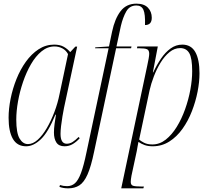

<svg xmlns="http://www.w3.org/2000/svg" viewBox="-20 -790 1138 1050"><path d="M123 10Q74 10 50.5 -30.5Q27 -71 27 -146Q27 -195 38 -250Q49 -305 70 -357.5Q91 -410 121.5 -452.5Q152 -495 191 -520.5Q230 -546 276 -546Q308 -546 329 -534Q350 -522 364 -505L392 -535H402L330 -200Q326 -180 321.5 -153.5Q317 -127 314 -101Q311 -75 311 -58Q311 -4 345 -4Q362 -4 377 -13.5Q392 -23 410 -41L416 -34Q399 -15 378.5 -2.5Q358 10 333 10Q302 10 288.5 -10.5Q275 -31 275 -65Q275 -86 278.5 -112.5Q282 -139 286 -163H283Q244 -67 203.5 -28.5Q163 10 123 10ZM133 -2Q160 -2 186.5 -26Q213 -50 236 -89.5Q259 -129 277.5 -177.5Q296 -226 306 -277L352 -494Q341 -515 321 -525.5Q301 -536 278 -536Q240 -536 207.5 -509.5Q175 -483 149.5 -439Q124 -395 106 -342Q88 -289 78.5 -235.5Q69 -182 69 -136Q69 -63 87 -32.5Q105 -2 133 -2Z M353 240Q326 240 305 232L308 222Q326 228 347 228Q372 228 390 212Q408 196 423 156Q438 116 453 43L574 -526H500L501 -531L576 -536L593 -617Q608 -688 639.5 -729Q671 -770 726 -770Q768 -770 789 -748Q810 -726 810 -693Q810 -653 773 -653Q775 -712 764.5 -736Q754 -760 726 -760Q689 -760 670.5 -727.5Q652 -695 641 -648L617 -536H699L697 -526H615L495 38Q478 121 458.5 164.5Q439 208 413.5 224Q388 240 353 240Z M785 -430Q790 -453 793 -470Q796 -487 796 -496Q796 -516 783.5 -521Q771 -526 742 -526H729L731 -536H843L816 -394H818Q837 -435 860.5 -469.5Q884 -504 913 -525Q942 -546 977 -546Q1025 -546 1048 -505.5Q1071 -465 1071 -389Q1071 -342 1060.5 -288.5Q1050 -235 1029.5 -182Q1009 -129 978 -85.5Q947 -42 906 -16Q865 10 815 10Q790 10 771.5 3.5Q753 -3 737 -14Q734 2 732 13Q730 24 728 36L699 171Q695 193 695 205Q695 222 708 226Q721 230 751 230H767L764 240H643ZM813 0Q853 0 886.5 -26.5Q920 -53 946.5 -96Q973 -139 992 -192Q1011 -245 1021 -299.5Q1031 -354 1031 -401Q1031 -472 1015 -499.5Q999 -527 965 -527Q934 -527 907 -505Q880 -483 858.5 -448Q837 -413 821.5 -372.5Q806 -332 798 -296L741 -27Q749 -19 767.5 -9.5Q786 0 813 0Z"/></svg>

Font: Noto Serif Display Condensed ExtraLight
Style: Italic
Weight: 200
Width: 3
Italic angle: -12°
Designer: Monotype Design Team
Foundry: Monotype Imaging Inc.
Version: Version 2.009